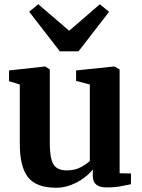

<svg xmlns="http://www.w3.org/2000/svg" viewBox="-20 -871 666 902"><path d="M480 9.5Q416 9.5 416 -44V-75Q400 -54 373 -34.2Q346 -14.5 312.8 -1.8Q279.5 11 244.5 11Q151.5 11 112.2 -37.5Q73 -86 73 -196.5V-474L22.5 -489.5V-540L189.5 -558.5H193L214 -544.5V-196.5Q214 -127.5 231 -99Q248 -70.5 294 -70.5Q332 -70.5 359.5 -85.5Q387 -100.5 402 -114.5V-474L337.5 -491V-540L513.5 -558.5H518.5L542 -544.5V-57L595.5 -56L595 -5.5Q577 -1.5 547.5 4Q518 9.5 480 9.5ZM160 -851 305 -726.5 449 -851 492.5 -815.5 349 -630H261L117 -816Z"/></svg>

Font: Merriweather Text Regular
Style: Bold
Weight: 700
Designer: Eben Sorkin
Foundry: Eben Sorkin
Version: Version 2.100; ttfautohint (v1.7.19-72a1) -l 8 -r 50 -G 200 